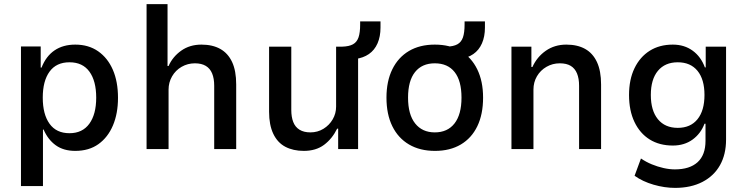

<svg xmlns="http://www.w3.org/2000/svg" viewBox="-20 -725 3634 934"><path d="M82 180V-499H178V-396H182Q204 -452 245.5 -480Q287 -508 346 -508Q411 -508 457.5 -475.5Q504 -443 529 -385.5Q554 -328 554 -249Q554 -173 529.5 -115Q505 -57 459 -24Q413 9 346 9Q289 9 251 -18.5Q213 -46 192 -95H189V180ZM318 -77Q381 -77 414.5 -123Q448 -169 448 -250Q448 -331 415 -376.5Q382 -422 318 -422Q254 -422 221 -376.5Q188 -331 188 -250Q188 -169 221 -123Q254 -77 318 -77Z M693 0V-705H795V-404H800Q820 -449 861.5 -478.5Q903 -508 960 -508Q1014 -508 1051.5 -487Q1089 -466 1109 -423.5Q1129 -381 1129 -314V0H1022V-308Q1022 -343 1012 -367.5Q1002 -392 981 -404.5Q960 -417 928 -417Q893 -417 863.5 -400Q834 -383 817 -353.5Q800 -324 800 -289V0Z M1458 9Q1406 9 1368 -11Q1330 -31 1309.5 -74Q1289 -117 1289 -181V-498H1397V-190Q1397 -156 1406.5 -131.5Q1416 -107 1437 -94Q1458 -81 1490 -81Q1525 -81 1553.5 -98.5Q1582 -116 1598.5 -144.5Q1615 -173 1615 -206V-498H1722V0H1625V-99H1620Q1596 -50 1556.5 -20.5Q1517 9 1458 9ZM1708 -438 1644 -480V-498Q1678 -499 1697 -509.5Q1716 -520 1724 -543Q1732 -566 1732 -606V-621H1831V-591Q1831 -547 1816.5 -514Q1802 -481 1774.5 -462Q1747 -443 1708 -438Z M2096 9Q2023 9 1970 -22Q1917 -53 1888.5 -111Q1860 -169 1860 -250Q1860 -330 1888.5 -388Q1917 -446 1969.5 -477Q2022 -508 2095 -508Q2169 -508 2221 -477Q2273 -446 2301.5 -388Q2330 -330 2330 -250Q2330 -169 2302 -111Q2274 -53 2221.5 -22Q2169 9 2096 9ZM2095 -81Q2157 -81 2191 -124.5Q2225 -168 2225 -250Q2225 -332 2191.5 -374.5Q2158 -417 2095 -417Q2033 -417 1999 -374.5Q1965 -332 1965 -250Q1965 -168 1999.5 -124.5Q2034 -81 2095 -81ZM2216 -438 2152 -480V-498Q2186 -499 2205 -509.5Q2224 -520 2232 -543Q2240 -566 2240 -606V-621H2339V-591Q2339 -547 2324.5 -514Q2310 -481 2282.5 -462Q2255 -443 2216 -438Z M2468 0V-498H2565V-399H2570Q2592 -448 2635 -478Q2678 -508 2735 -508Q2789 -508 2826.5 -487Q2864 -466 2884 -423Q2904 -380 2904 -314V0H2797V-308Q2797 -343 2787 -367.5Q2777 -392 2756.5 -404.5Q2736 -417 2703 -417Q2668 -417 2638.5 -400Q2609 -383 2592 -354Q2575 -325 2575 -289V0Z M3264 189Q3213 189 3159.5 173.5Q3106 158 3067 130L3098 46Q3123 63 3151 74.5Q3179 86 3208 92.5Q3237 99 3263 99Q3335 99 3373.5 64Q3412 29 3412 -40V-123H3407Q3389 -75 3349 -46Q3309 -17 3253 -17Q3188 -17 3140.5 -46.5Q3093 -76 3066.5 -131.5Q3040 -187 3040 -263Q3040 -338 3066.5 -393Q3093 -448 3140.5 -478Q3188 -508 3253 -508Q3309 -508 3349.5 -478.5Q3390 -449 3409 -397H3413V-498H3512V-46Q3512 26 3482.5 78.5Q3453 131 3397 160Q3341 189 3264 189ZM3277 -103Q3339 -103 3373 -145Q3407 -187 3407 -263Q3407 -339 3373 -380.5Q3339 -422 3277 -422Q3215 -422 3180.5 -380.5Q3146 -339 3146 -263Q3146 -187 3180.5 -145Q3215 -103 3277 -103Z"/></svg>

Font: Nunito Sans 7pt SemiCondensed SemiBold
Style: Regular
Weight: 600
Width: 4
Designer: Vernon Adams
Foundry: Vernon Adams
Version: Version 3.101;gftools[0.9.27]